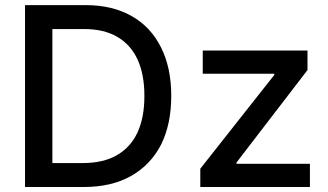

<svg xmlns="http://www.w3.org/2000/svg" viewBox="-20 -748 1313 768"><path d="M315.4 0Q256.8 0 80.1 0Q80.1 -181.6 80.1 -727.5Q140.6 -727.5 323.2 -727.5Q429.7 -727.5 506.8 -683.6Q583 -640.6 624 -558.6Q665 -477.5 665 -364.3Q665 -251 624 -168.9Q582 -87.9 503.9 -43.9Q425.8 0 315.4 0ZM189.5 -95.7Q219.7 -95.7 309.6 -95.7Q392.6 -95.7 447.3 -127Q502.9 -159.2 530.3 -218.8Q557.6 -278.3 557.6 -364.3Q557.6 -450.2 530.3 -509.8Q502.9 -569.3 449.2 -600.6Q395.5 -631.8 316.4 -631.8Q273.4 -631.8 189.5 -631.8Q189.5 -497.1 189.5 -95.7ZM781.2 0Q781.2 -18.6 781.2 -73.2Q855.5 -167 1077.1 -448.2Q1077.1 -449.2 1077.1 -453.1Q1005.9 -453.1 791 -453.1Q791 -476.6 791 -545.9Q895.5 -545.9 1210 -545.9Q1210 -526.4 1210 -467.8Q1138.7 -375 925.8 -97.7Q925.8 -95.7 925.8 -92.8Q999 -92.8 1219.7 -92.8Q1219.7 -69.3 1219.7 0Q1110.4 0 781.2 0Z"/></svg>

Font: DeepSea
Style: Medium
Weight: 500
Designer: Stem
Version: Version 3.019;git-0a5106e0b